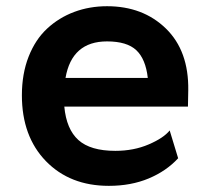

<svg xmlns="http://www.w3.org/2000/svg" viewBox="-20 -586 672 621"><path d="M326.2 -565.9Q442.4 -565.9 516.6 -493.7Q590.8 -421.4 588.9 -293.9L587.9 -241.2H188Q194.8 -168 233.6 -133.1Q272.5 -98.1 353 -98.1Q412.6 -98.1 460.9 -118.9Q509.3 -139.6 528.8 -164.1L556.2 -74.2Q518.1 -32.7 460.9 -8.8Q403.8 15.1 332 15.1Q206.1 15.1 128.4 -64.9Q50.8 -145 50.8 -277.8Q50.8 -347.2 72.5 -402.6Q94.2 -458 132.3 -493.4Q170.4 -528.8 220 -547.4Q269.5 -565.9 326.2 -565.9ZM326.2 -452.1Q212.4 -452.1 191.9 -334H458Q451.2 -395 420.9 -423.6Q390.6 -452.1 326.2 -452.1Z"/></svg>

Font: Stilu SemiBold
Style: Regular
Weight: 600
Designer: Genilson Lima Santos
Foundry: Genilson Lima Santos
Version: Version 1.200;PS 001.200;hotconv 1.0.88;makeotf.lib2.5.64775